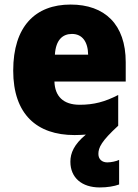

<svg xmlns="http://www.w3.org/2000/svg" viewBox="-20 -583 608 843"><path d="M412 93C412 65 425 37 499 -31V-166C441 -136 392 -123 330 -123C257 -123 221 -161 219 -225H532V-310C532 -476 440 -563 290 -563C135 -563 38 -467 38 -273C38 -81 142 10 307 10C325 10 342 9 357 8C305 51 289 89 289 127C289 197 339 240 418 240C451 240 481 235 503 227V119C491 125 468 130 451 130C429 130 412 117 412 93ZM296 -434C341 -434 366 -400 367 -343H221C225 -408 255 -434 296 -434Z"/></svg>

Font: Noto Sans Arabic UI SmCn Bk
Style: Regular
Weight: 900
Width: 4
Designer: Monotype Design Team, Nadine Chahine and Nizar Qandah
Foundry: Monotype Imaging Inc.
Version: Version 2.010